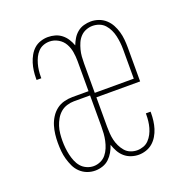

<svg xmlns="http://www.w3.org/2000/svg" viewBox="-102 -623 704 726"><g transform="rotate(-20 250.0 -260.0)"><path d="M162 8Q145 8 129.5 2Q114 -4 102 -15.5Q90 -27 83 -42Q76 -57 71.5 -73Q67 -89 65.5 -105.5Q64 -122 64 -139Q64 -156 66 -173Q68 -190 73 -206.5Q78 -223 87.5 -238Q97 -253 110.5 -263.5Q124 -274 141 -278.5Q158 -283 175 -283H240V-404Q240 -422 237 -440.5Q234 -459 225 -475Q216 -491 199.5 -500.5Q183 -510 165 -510Q152 -510 140 -505.5Q128 -501 119 -491.5Q110 -482 104.5 -470.5Q99 -459 95.5 -446.5Q92 -434 90.5 -421.5Q89 -409 89 -396V-390H70V-397Q70 -412 72 -427Q74 -442 78.5 -456.5Q83 -471 90.5 -484.5Q98 -498 109 -508Q120 -518 135 -523Q150 -528 165 -528Q180 -528 194 -524Q208 -520 219.5 -511Q231 -502 239 -489.5Q247 -477 252 -463Q257 -476 264.5 -488.5Q272 -501 283.5 -510.5Q295 -520 309.5 -524Q324 -528 338 -528Q354 -528 369.5 -522.5Q385 -517 397 -506Q409 -495 416.5 -481Q424 -467 428.5 -451.5Q433 -436 434.5 -419.5Q436 -403 436 -387V-251H260V-133Q260 -119 261 -105.5Q262 -92 265 -79Q268 -66 274 -53.5Q280 -41 289 -30.5Q298 -20 311 -15Q324 -10 337 -10Q350 -10 362.5 -14.5Q375 -19 384 -28.5Q393 -38 399 -49.5Q405 -61 408.5 -73.5Q412 -86 413.5 -99Q415 -112 415 -125V-130H434V-124Q434 -109 432 -93.5Q430 -78 425.5 -63.5Q421 -49 413 -35.5Q405 -22 393.5 -12Q382 -2 367 3Q352 8 337 8Q322 8 307 3Q292 -2 280.5 -12Q269 -22 261.5 -35.5Q254 -49 249 -64Q244 -49 236.5 -36Q229 -23 218 -12.5Q207 -2 192 3Q177 8 162 8ZM417 -269V-387Q417 -401 415.5 -414.5Q414 -428 411 -441.5Q408 -455 402 -467.5Q396 -480 387 -490Q378 -500 365 -505Q352 -510 338 -510Q325 -510 312 -505Q299 -500 289.5 -490Q280 -480 274.5 -467.5Q269 -455 265.5 -441.5Q262 -428 261 -414.5Q260 -401 260 -387V-269ZM162 -10Q176 -10 189.5 -16Q203 -22 212 -33Q221 -44 226.5 -57.5Q232 -71 235 -85Q238 -99 239 -113Q240 -127 240 -142V-266H175Q161 -266 146.5 -261.5Q132 -257 121 -247.5Q110 -238 102.5 -225Q95 -212 90.5 -198Q86 -184 84.5 -169Q83 -154 83 -140Q83 -125 84.5 -111Q86 -97 89 -83.5Q92 -70 97.5 -56.5Q103 -43 112 -32.5Q121 -22 134.5 -16Q148 -10 162 -10Z"/></g></svg>

Font: Iosevka Term Curly Thin
Style: Regular
Weight: 100
Designer: Belleve Invis
Foundry: Belleve Invis
Version: Version 32.3.0